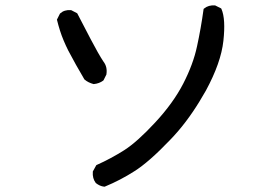

<svg xmlns="http://www.w3.org/2000/svg" viewBox="-20 -659 1040 718"><path d="M369.6 39.1Q360.8 38.1 353.3 34.7Q345.7 31.2 338.9 25.9L338.4 25.4L337.9 24.9Q325.2 7.8 327.1 -16.1V-17.6L327.6 -18.6L339.4 -40L340.3 -41.5L342.3 -42.5Q368.7 -54.2 394 -67.9Q419.4 -81.5 444.3 -97.2Q493.2 -128.4 560.5 -201.2Q627.9 -273.9 665.3 -346.4Q702.6 -418.9 716.8 -485.8Q731.4 -552.7 741.2 -624L741.7 -626L743.7 -627.4Q759.8 -640.6 783.7 -638.7H784.7L785.6 -638.2L805.2 -628.4L807.1 -627.4L808.1 -625.5Q816.4 -606.4 818.1 -576.4Q819.8 -546.4 815.4 -506.3Q806.6 -424.8 750 -320.3Q738.3 -299.8 726.1 -279.8Q713.9 -259.8 700.9 -240.7Q688 -221.7 674.1 -203.4Q660.2 -185.1 645.3 -167.7Q630.4 -150.4 614.7 -134.3Q536.1 -52.2 482.4 -18.6Q429.7 15.1 372.6 38.6L371.1 39.1ZM329.6 -344.7Q320.3 -347.2 311.8 -351.3Q303.2 -355.5 295.9 -361.8L295.4 -362.3L294.9 -363.3Q263.7 -416 235.4 -469.7Q226.1 -488.3 218.3 -506.8Q210.4 -525.4 204.3 -544.7Q198.2 -564 193.4 -583.5L192.9 -585.4L193.8 -587.4L203.6 -606.9L204.1 -607.9L205.1 -608.9Q220.7 -623 244.6 -621.1H245.6L247.1 -620.6L267.6 -609.9L269 -608.9L270 -606.9Q291.5 -564.5 319.8 -511.2Q333.5 -484.9 345.5 -463.9Q357.4 -442.9 367.2 -428.2Q382.3 -408.7 377.9 -380.9V-379.9L377.4 -379.4L367.7 -359.9L366.7 -358.4L365.7 -357.4Q358.4 -352.1 349.9 -348.9Q341.3 -345.7 331.5 -344.7H330.6Z"/></svg>

Font: NaikaiFont
Style: SemiBold
Weight: 600
Version: Version 1.89